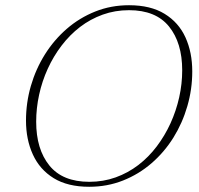

<svg xmlns="http://www.w3.org/2000/svg" viewBox="-20 -705 762 735"><path d="M118.5 -239Q118.5 -134 169 -71.5Q219.5 -9 322 -9Q375.5 -9 422.8 -26Q470 -43 509.5 -73.2Q549 -103.5 580 -144.5Q611 -185.5 632.8 -233.2Q654.5 -281 666 -332.5Q677.5 -384 677.5 -436Q677.5 -541 627 -603.5Q576.5 -666 474 -666Q420.5 -666 373.2 -649Q326 -632 286.5 -601.8Q247 -571.5 215.8 -530.5Q184.5 -489.5 162.8 -441.8Q141 -394 129.8 -342.5Q118.5 -291 118.5 -239ZM716 -431.5Q716 -363.5 697.2 -298.8Q678.5 -234 643.8 -178.2Q609 -122.5 560.2 -80.2Q511.5 -38 451 -14Q390.5 10 321.5 10Q239 10 185.5 -23Q132 -56 105.8 -113.5Q79.5 -171 79.5 -243.5Q79.5 -311.5 98.2 -376.2Q117 -441 152 -496.8Q187 -552.5 235.8 -594.8Q284.5 -637 344.8 -661Q405 -685 474 -685Q556.5 -685 610.2 -652Q664 -619 690 -561.8Q716 -504.5 716 -431.5Z"/></svg>

Font: Newsreader 24pt ExtraLight
Style: Italic
Weight: 250
Italic angle: -17°
Designer: Hugues Gentile
Foundry: Production Type
Version: Version 1.003